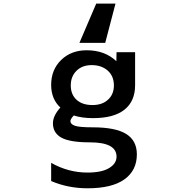

<svg xmlns="http://www.w3.org/2000/svg" viewBox="-20 -811 1040 1061"><path d="M491.2 -230.5Q544.9 -230.5 577.1 -260.3Q609.4 -290 609.4 -338.9Q609.4 -390.6 575.2 -420.9Q541 -451.2 486.3 -451.2Q434.6 -451.2 402.8 -419.9Q371.1 -388.7 371.1 -338.9Q371.1 -289.1 402.8 -259.8Q434.6 -230.5 491.2 -230.5ZM463.9 142.6Q542 142.6 583 117.7Q624 92.8 624 54.7Q624 -24.4 476.6 -24.4Q366.2 -24.4 319.3 -50.3Q272.5 -76.2 272.5 -129.9Q272.5 -170.9 313.5 -216.8Q262.7 -263.7 262.7 -341.8Q262.7 -425.8 317.9 -479.5Q373 -533.2 459 -533.2Q559.6 -533.2 623 -472.7L624 -522.5H726.6V-339.8Q726.6 -252 668 -205.1Q609.4 -158.2 494.1 -158.2Q432.6 -158.2 387.7 -172.9Q369.1 -153.3 369.1 -141.6Q369.1 -125 393.6 -116.2Q418 -107.4 492.2 -107.4Q618.2 -107.4 677.2 -70.8Q736.3 -34.2 736.3 42Q736.3 130.9 667.5 180.2Q598.6 229.5 463.9 229.5Q356.4 229.5 262.7 189.5V88.9Q357.4 142.6 463.9 142.6ZM618.2 -791 561.5 -574.2H418.9L511.7 -791Z"/></svg>

Font: Gen Shin Gothic Monospace Medium
Style: Regular
Weight: 500
Designer: [Source Han Sans]
Ryoko NISHIZUKA  (kana & ideographs); Paul D. Hunt (Latin, Greek & Cyrillic); Wenlong ZHANG  (bopomofo
Version: Version 1.002.20150607